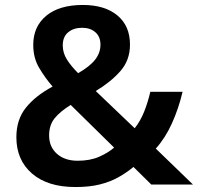

<svg xmlns="http://www.w3.org/2000/svg" viewBox="-20 -744 798 774"><path d="M314 -724Q402 -724 453 -682Q504 -640 504 -564Q504 -501 465 -457Q426 -413 366 -377L523 -227Q546 -256 561 -293.5Q576 -331 586 -374H716Q700 -306 673 -246.5Q646 -187 608 -145L758 0H590L518 -71Q489 -47 456.5 -29Q424 -11 382.5 -0.5Q341 10 284 10Q172 10 109 -44.5Q46 -99 46 -191Q46 -262 84.5 -310Q123 -358 192 -395Q161 -431 137.5 -471Q114 -511 114 -563Q114 -637 166.5 -680.5Q219 -724 314 -724ZM311 -632Q277 -632 255 -614Q233 -596 233 -561Q233 -531 249.5 -504.5Q266 -478 295 -449Q342 -476 363.5 -503.5Q385 -531 385 -564Q385 -596 364.5 -614Q344 -632 311 -632ZM265 -321Q223 -295 200.5 -267.5Q178 -240 178 -198Q178 -152 209.5 -124Q241 -96 293 -96Q343 -96 379.5 -112Q416 -128 440 -149Z"/></svg>

Font: Noto Sans Lao Looped UI SemiBold
Style: Regular
Weight: 600
Designer: Mark Frömberg, Ben Mitchell
Foundry: The Fontpad Ltd
Version: Version 1.001